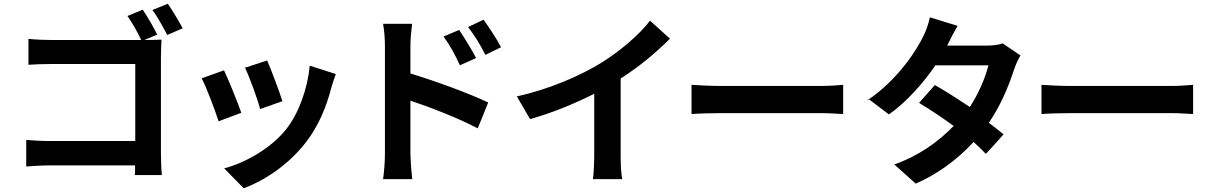

<svg xmlns="http://www.w3.org/2000/svg" viewBox="-20 -919 6509 1032"><path d="M121 -24C153 -27 210 -30 249 -30H706C706 -11 706 6 705 22H850C847 -8 845 -61 845 -96V-614C845 -643 847 -683 848 -706C831 -705 790 -704 760 -704H756L825 -733C807 -770 772 -831 747 -867L665 -833C690 -798 720 -745 739 -704H257C222 -704 171 -706 133 -710V-571C161 -573 215 -575 257 -575H707V-161H245C200 -161 155 -164 121 -167ZM799 -865C827 -829 857 -772 879 -731L962 -767C943 -802 907 -863 882 -899Z M1064 -498C1088 -454 1138 -321 1155 -267L1277 -313C1257 -369 1209 -490 1184 -541ZM1185 -14 1290 93C1407 49 1532 -35 1625 -155C1693 -243 1735 -347 1761 -448C1767 -468 1773 -489 1785 -521L1645 -566C1633 -441 1585 -308 1517 -223C1434 -119 1295 -43 1185 -14ZM1297 -555C1322 -503 1366 -382 1378 -333L1498 -375C1484 -421 1435 -551 1416 -594Z M2039 44H2196C2191 3 2186 -67 2186 -95V-378C2294 -342 2444 -284 2548 -229L2604 -368C2512 -413 2319 -484 2186 -524V-670C2186 -712 2191 -756 2195 -791H2039C2046 -755 2049 -706 2049 -670V-95C2049 -56 2045 5 2039 44ZM2364 -723C2401 -671 2423 -631 2452 -568L2539 -607C2516 -652 2476 -716 2448 -758ZM2496 -774C2533 -724 2557 -687 2589 -624L2673 -665C2650 -710 2608 -773 2579 -813Z M2758 -401 2829 -279C2946 -311 3071 -363 3174 -415V-87C3174 -43 3171 20 3167 44H3325C3318 19 3316 -43 3316 -87V-497C3415 -560 3505 -635 3581 -711L3474 -808C3418 -734 3314 -645 3213 -582C3101 -513 2933 -439 2758 -401Z M3697 -306C3734 -309 3801 -311 3858 -311H4395C4437 -311 4488 -307 4512 -306V-463C4486 -461 4442 -457 4395 -457H3858C3806 -457 3733 -460 3697 -463Z M4647 -388 4758 -304C4856 -373 4944 -475 5008 -568H5293C5276 -502 5241 -417 5193 -344C5136 -382 5071 -424 5005 -462L4920 -366C4988 -325 5054 -280 5106 -242C5023 -157 4920 -82 4787 -35L4902 68C5005 24 5119 -53 5213 -156C5236 -135 5258 -114 5279 -92C5312 -127 5344 -162 5374 -197C5348 -218 5322 -239 5295 -259C5355 -347 5397 -442 5432 -549C5440 -573 5454 -603 5465 -621L5369 -686C5347 -677 5313 -674 5283 -674H5071L5076 -684C5091 -715 5107 -745 5127 -780L4978 -826C4971 -792 4960 -760 4946 -731C4912 -656 4807 -490 4641 -379Z M5578 -306C5615 -309 5682 -311 5739 -311H6276C6318 -311 6369 -307 6393 -306V-463C6367 -461 6323 -457 6276 -457H5739C5687 -457 5614 -460 5578 -463Z"/></svg>

Font: GenEiGothic-pro-Regular
Style: Bold
Weight: 700
Designer: Ryoko NISHIZUKA (kana & ideographs); Paul D. Hunt (Latin, Greek & Cyrillic); Wenlong ZHANG (bopomofo); Sandoll Communica
Foundry: Adobe Systems Incorporated; o_tamon
Version: Version 1.000.140830